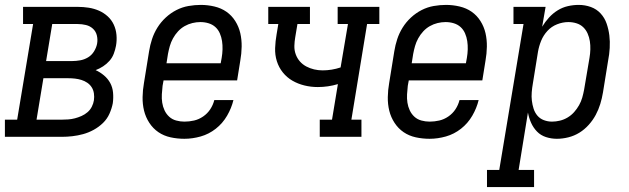

<svg xmlns="http://www.w3.org/2000/svg" viewBox="-46 -558 2566 783"><path d="M-26 0V-70H24L89 -460H48V-530H271Q294 -530 316 -526.5Q338 -523 357.5 -514.5Q377 -506 393 -491.5Q409 -477 418 -457.5Q427 -438 429 -415.5Q431 -393 427 -371Q424 -355 418 -339Q412 -323 400.5 -310Q389 -297 374.5 -287.5Q360 -278 344 -272Q362 -264 378 -250.5Q394 -237 403.5 -219.5Q413 -202 415 -180.5Q417 -159 414 -137Q410 -116 400.5 -94.5Q391 -73 374 -56.5Q357 -40 336 -28.5Q315 -17 293 -11Q271 -5 249 -2.5Q227 0 206 0ZM142 -309H248Q264 -309 281 -312Q298 -315 313 -324Q328 -333 337.5 -348.5Q347 -364 350 -380Q353 -397 349 -413.5Q345 -430 333 -441Q321 -452 304.5 -456Q288 -460 271 -460H167ZM103 -70H206Q219 -70 232.5 -71Q246 -72 259.5 -75.5Q273 -79 286.5 -85Q300 -91 311 -100.5Q322 -110 328.5 -123Q335 -136 337 -149Q339 -163 337 -177Q335 -191 328 -202Q321 -213 310 -220.5Q299 -228 286 -232Q273 -236 259.5 -237.5Q246 -239 232 -239H131Z M706 8Q677 8 649.5 2Q622 -4 600 -19Q578 -34 563 -57Q548 -80 541.5 -106.5Q535 -133 535.5 -162Q536 -191 541 -219L562 -349Q566 -374 574 -398.5Q582 -423 596 -445.5Q610 -468 630 -486.5Q650 -505 673.5 -517Q697 -529 722.5 -533.5Q748 -538 773 -538Q801 -538 828.5 -531.5Q856 -525 877.5 -510Q899 -495 913.5 -472Q928 -449 934 -422.5Q940 -396 939.5 -367.5Q939 -339 934 -311L921 -230H621L617 -208Q615 -191 614 -173.5Q613 -156 615.5 -139.5Q618 -123 625 -108Q632 -93 644 -82Q656 -71 672.5 -66.5Q689 -62 706 -62Q726 -62 745.5 -66.5Q765 -71 782.5 -83Q800 -95 811.5 -112.5Q823 -130 828 -150H906Q898 -117 880 -86Q862 -55 834 -33Q806 -11 772.5 -1.5Q739 8 706 8ZM633 -300H854L858 -322Q861 -339 861.5 -356.5Q862 -374 859.5 -390.5Q857 -407 850.5 -422Q844 -437 832.5 -447.5Q821 -458 805 -463Q789 -468 771 -468Q755 -468 738.5 -464Q722 -460 707 -451.5Q692 -443 680 -430Q668 -417 659.5 -401.5Q651 -386 646.5 -370Q642 -354 639 -338Z M1258 0V-70H1308L1332 -215Q1312 -209 1291.5 -206Q1271 -203 1250 -203Q1222 -203 1195.5 -209.5Q1169 -216 1146.5 -229Q1124 -242 1107.5 -262.5Q1091 -283 1083 -308.5Q1075 -334 1076 -362Q1077 -390 1082 -418L1089 -460H1048V-530H1218V-460H1167L1158 -406Q1155 -389 1154.5 -371Q1154 -353 1160 -336.5Q1166 -320 1177 -307.5Q1188 -295 1203 -287Q1218 -279 1235 -275Q1252 -271 1270 -271Q1288 -271 1306.5 -274Q1325 -277 1343 -283L1373 -460H1331V-530H1501V-460H1451L1387 -70H1428V0Z M1706 8Q1677 8 1649.5 2Q1622 -4 1600 -19Q1578 -34 1563 -57Q1548 -80 1541.5 -106.5Q1535 -133 1535.5 -162Q1536 -191 1541 -219L1562 -349Q1566 -374 1574 -398.5Q1582 -423 1596 -445.5Q1610 -468 1630 -486.5Q1650 -505 1673.5 -517Q1697 -529 1722.5 -533.5Q1748 -538 1773 -538Q1801 -538 1828.5 -531.5Q1856 -525 1877.5 -510Q1899 -495 1913.5 -472Q1928 -449 1934 -422.5Q1940 -396 1939.5 -367.5Q1939 -339 1934 -311L1921 -230H1621L1617 -208Q1615 -191 1614 -173.5Q1613 -156 1615.5 -139.5Q1618 -123 1625 -108Q1632 -93 1644 -82Q1656 -71 1672.5 -66.5Q1689 -62 1706 -62Q1726 -62 1745.5 -66.5Q1765 -71 1782.5 -83Q1800 -95 1811.5 -112.5Q1823 -130 1828 -150H1906Q1898 -117 1880 -86Q1862 -55 1834 -33Q1806 -11 1772.5 -1.5Q1739 8 1706 8ZM1633 -300H1854L1858 -322Q1861 -339 1861.5 -356.5Q1862 -374 1859.5 -390.5Q1857 -407 1850.5 -422Q1844 -437 1832.5 -447.5Q1821 -458 1805 -463Q1789 -468 1771 -468Q1755 -468 1738.5 -464Q1722 -460 1707 -451.5Q1692 -443 1680 -430Q1668 -417 1659.5 -401.5Q1651 -386 1646.5 -370Q1642 -354 1639 -338Z M1940 205V135H1990L2089 -460H2048V-530H2179L2165 -449Q2177 -469 2193 -486.5Q2209 -504 2228.5 -516Q2248 -528 2270 -533Q2292 -538 2314 -538Q2314 -538 2314 -538Q2314 -538 2314 -538Q2340 -538 2363.5 -529.5Q2387 -521 2403.5 -503Q2420 -485 2428 -461.5Q2436 -438 2439 -413.5Q2442 -389 2440.5 -362.5Q2439 -336 2434 -311L2413 -181Q2409 -157 2402 -134Q2395 -111 2383.5 -89.5Q2372 -68 2355 -49Q2338 -30 2317 -17Q2296 -4 2272 2Q2248 8 2225 8Q2202 8 2180.5 1Q2159 -6 2144 -21.5Q2129 -37 2120 -57Q2111 -77 2107 -99L2069 135H2132V205ZM2205 -62Q2221 -62 2237.5 -66Q2254 -70 2269 -79Q2284 -88 2295.5 -101Q2307 -114 2315.5 -129Q2324 -144 2328.5 -160Q2333 -176 2336 -192L2358 -322Q2361 -339 2361.5 -356.5Q2362 -374 2359.5 -390Q2357 -406 2350.5 -421Q2344 -436 2332.5 -447Q2321 -458 2305 -463Q2289 -468 2272 -468Q2249 -468 2226 -459Q2203 -450 2186.5 -432Q2170 -414 2161 -392Q2152 -370 2148 -347L2127 -217Q2124 -200 2122.5 -182Q2121 -164 2123 -147.5Q2125 -131 2130 -115Q2135 -99 2145.5 -86.5Q2156 -74 2172 -68Q2188 -62 2205 -62Z"/></svg>

Font: Iosevka Curly Slab Oblique
Style: Regular
Weight: 400
Italic angle: -9°
Monospace: yes
Designer: Belleve Invis
Foundry: Belleve Invis
Version: Version 11.1.0; ttfautohint (v1.8.3)